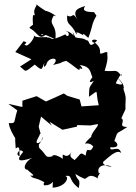

<svg xmlns="http://www.w3.org/2000/svg" viewBox="-20 -914 691 978"><path d="M285 -592C324 -614 352 -599 306 -611C372 -571 387 -543 386 -567C417 -550 381 -593 382 -583C446 -578 439 -541 451 -521C461 -533 412 -478 458 -502C431 -460 436 -479 433 -421C491 -460 462 -458 483 -378L395 -372L386 -407L323 -426L305 -438C275 -424 245 -410 214 -397L167 -424H166L94 -401V-369L22 -385L68 -352C47 -285 64 -286 22 -287C31 -294 11 -278 68 -194C57 -243 55 -214 60 -158C85 -176 77 -145 80 -119C53 -124 82 -164 98 -140C58 -94 76 -87 144 -110C110 -94 89 -48 124 -49C109 -49 179 -12 134 -20C155 2 151 -17 215 19C239 -15 191 16 205 30C260 32 249 -19 248 42C325 38 339 -28 302 -16C360 -26 317 -5 381 44C392 -11 375 14 364 -28C414 4 436 2 405 -5C426 5 425 -40 480 -4C469 -12 502 -43 484 -31C469 -66 510 -83 546 -66C562 -61 496 -68 506 -90C530 -110 577 -158 597 -134C587 -181 538 -133 542 -164C617 -157 550 -218 559 -186C586 -258 563 -222 628 -267C576 -269 622 -295 598 -312L619 -357C618 -425 628 -403 605 -473C599 -442 635 -471 576 -520C593 -500 626 -471 570 -489C573 -502 606 -557 598 -527C570 -567 571 -547 513 -553C538 -631 522 -626 528 -650C492 -590 543 -650 519 -649C462 -626 515 -653 467 -694C433 -701 453 -721 475 -708C427 -655 441 -712 420 -709C388 -732 360 -703 350 -752C385 -680 361 -754 307 -758C346 -753 328 -713 313 -739C223 -697 253 -725 221 -723C225 -730 150 -714 152 -739C162 -725 130 -686 116 -682C84 -689 137 -694 100 -704L58 -649L140 -612L82 -575C116 -549 100 -541 157 -585C195 -552 192 -557 206 -595C197 -548 222 -596 216 -585C224 -626 293 -625 250 -583ZM177 -269 189 -320 244 -274 232 -294 298 -253 372 -269 373 -277 440 -275 478 -282C486 -270 433 -231 447 -207C465 -224 457 -233 422 -195C400 -166 425 -201 455 -168C435 -122 425 -182 416 -121C384 -142 397 -132 359 -98C355 -108 323 -110 348 -146C313 -84 295 -159 300 -105C244 -143 232 -112 265 -124C203 -102 225 -121 180 -160C172 -190 185 -170 197 -216C201 -191 155 -169 169 -201C210 -272 149 -216 187 -233ZM192 -735C187 -744 197 -745 262 -714C272 -796 222 -782 254 -835C286 -820 232 -859 209 -859C225 -853 196 -866 162 -894C180 -883 125 -865 178 -807C148 -858 144 -843 148 -788C121 -770 133 -771 134 -769C179 -744 178 -699 225 -749ZM406 -734C393 -756 425 -725 430 -721C458 -795 442 -781 471 -834C499 -794 459 -852 459 -852C436 -854 391 -851 414 -884C394 -874 339 -870 376 -812C344 -863 357 -817 322 -835C318 -780 344 -799 369 -739C377 -748 356 -749 378 -748Z"/></svg>

Font: Asimov Aggro
Style: Condensed
Weight: 500
Designer: Google
Version: Version 2.000980; 2014